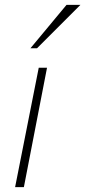

<svg xmlns="http://www.w3.org/2000/svg" viewBox="-20 -768 350 788"><path d="M42 0 139 -490H173L78 0ZM105 -570 253 -748H310L132 -570Z"/></svg>

Font: REM Medium Thin
Style: Italic
Weight: 250
Italic angle: -11°
Version: Version 1.005;gftools[0.9.28]